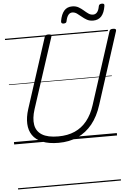

<svg xmlns="http://www.w3.org/2000/svg" viewBox="-85 -1172 1105 1610"><g transform="rotate(-5 467.5 -366.5)"><path d="M373 19Q291 19 236.5 -3.5Q182 -26 154.5 -66.5Q127 -107 124.5 -162.5Q122 -218 143 -284L334 -875Q337 -885 344 -889.5Q351 -894 367 -894Q381 -894 387.5 -889.5Q394 -885 390 -874L196 -279Q172 -204 181.5 -149Q191 -94 238.5 -64.5Q286 -35 375 -35Q454 -35 514 -61.5Q574 -88 616.5 -140.5Q659 -193 684 -271L879 -875Q882 -885 888.5 -889.5Q895 -894 911 -894Q940 -894 934 -874L739 -268Q709 -173 657.5 -109.5Q606 -46 535 -13.5Q464 19 373 19ZM501 -974Q479 -974 482 -996Q492 -1053 517 -1082Q542 -1111 585 -1111Q616 -1111 638.5 -1098Q661 -1085 679.5 -1068.5Q698 -1052 716 -1039.5Q734 -1027 755 -1027Q775 -1027 788.5 -1043Q802 -1059 808 -1092Q811 -1112 835 -1112Q848 -1112 852.5 -1107.5Q857 -1103 855 -1091Q846 -1034 820.5 -1005.5Q795 -977 751 -977Q721 -977 698.5 -989.5Q676 -1002 657 -1018.5Q638 -1035 620 -1047.5Q602 -1060 581 -1060Q562 -1060 548.5 -1043.5Q535 -1027 528 -993Q527 -983 520.5 -978.5Q514 -974 501 -974ZM0 369H866V379H0ZM0 -20H866V0H0ZM0 -505H866V-500H0ZM0 -889H866V-879H0Z"/></g></svg>

Font: Playwrite HR Guides
Style: Regular
Weight: 400
Designer: Veronika Burian, José Scaglione
Foundry: TypeTogether
Version: Version 1.003